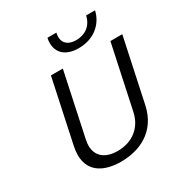

<svg xmlns="http://www.w3.org/2000/svg" viewBox="-199 -1003 1103 1165"><g transform="rotate(-30 352.5 -420.5)"><path d="M300.8 -858.3C298.3 -846.7 296.7 -834.2 296.7 -823.3C296.7 -758.3 340 -708.3 435 -708.3C546.7 -708.3 616.7 -777.5 634.2 -858.3H571.7C556.7 -788.3 503.3 -758.3 445.8 -758.3C396.7 -758.3 360 -780 360 -830.8C360 -839.2 360.8 -848.3 363.3 -858.3ZM205 -650 110.8 -208.3C106.7 -186.7 104.2 -166.7 104.2 -149.2C104.2 -25 205 16.7 313.3 16.7C437.5 16.7 575 -37.5 610.8 -208.3L705 -650H621.7L527.5 -208.3C506.7 -109.2 430.8 -50 327.5 -50C239.2 -50 189.2 -93.3 189.2 -166.7C189.2 -180 190.8 -193.3 194.2 -208.3L288.3 -650Z"/></g></svg>

Font: BoonHome
Style: Book Oblique
Weight: 400
Italic angle: -12°
Designer: Sungsit Sawaiwan
Foundry: Sungsit Sawaiwan
Version: Version 0.2